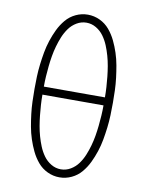

<svg xmlns="http://www.w3.org/2000/svg" viewBox="-85 -804 669 873"><g transform="rotate(10 250.0 -367.5)"><path d="M250 8Q221 8 194.5 -4.5Q168 -17 149.5 -39Q131 -61 118.5 -87Q106 -113 97 -140.5Q88 -168 83 -196Q78 -224 74.5 -252.5Q71 -281 70 -310Q69 -339 69 -368Q69 -396 70 -425Q71 -454 74.5 -482.5Q78 -511 83 -539Q88 -567 97 -594.5Q106 -622 118.5 -648Q131 -674 149.5 -696Q168 -718 194.5 -730.5Q221 -743 250 -743Q279 -743 305.5 -730.5Q332 -718 350.5 -696Q369 -674 381.5 -648Q394 -622 403 -594.5Q412 -567 417 -539Q422 -511 425.5 -482.5Q429 -454 430 -425Q431 -396 431 -368Q431 -339 430 -310Q429 -281 425.5 -252.5Q422 -224 417 -196Q412 -168 403 -140.5Q394 -113 381.5 -87Q369 -61 350.5 -39Q332 -17 305.5 -4.5Q279 8 250 8ZM109 -386H391Q391 -410 389.5 -433.5Q388 -457 385.5 -481Q383 -505 379 -528.5Q375 -552 368.5 -575Q362 -598 353 -620Q344 -642 330 -661.5Q316 -681 295 -693.5Q274 -706 250 -706Q226 -706 205 -693.5Q184 -681 170 -661.5Q156 -642 147 -620Q138 -598 131.5 -575Q125 -552 121 -528.5Q117 -505 114.5 -481Q112 -457 110.5 -433.5Q109 -410 109 -386ZM250 -29Q274 -29 295 -41.5Q316 -54 330 -73.5Q344 -93 353 -115Q362 -137 368.5 -160Q375 -183 379 -206.5Q383 -230 385.5 -254Q388 -278 389.5 -301.5Q391 -325 391 -349H109Q109 -325 110.5 -301.5Q112 -278 114.5 -254Q117 -230 121 -206.5Q125 -183 131.5 -160Q138 -137 147 -115Q156 -93 170 -73.5Q184 -54 205 -41.5Q226 -29 250 -29Z"/></g></svg>

Font: Iosevka Term Curly Extralight
Style: Regular
Weight: 200
Designer: Belleve Invis
Foundry: Belleve Invis
Version: Version 32.3.0